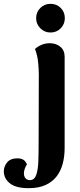

<svg xmlns="http://www.w3.org/2000/svg" viewBox="-130 -757 418 1004"><path d="M20 227Q-47 227 -78.5 201.5Q-110 176 -110 139Q-110 113 -92.5 92Q-75 71 -39 71Q-20 71 -8.5 78Q3 85 11 102Q4 113 -0.5 125.5Q-5 138 -5 149Q-5 161 -1 169Q3 177 10.5 181Q18 185 26 185Q50 185 59.5 157.5Q69 130 70.5 86Q72 42 72 -8L73 -370Q73 -393 69.5 -430Q66 -467 53 -501Q67 -514 87 -522.5Q107 -531 130 -531Q163 -531 185.5 -512.5Q208 -494 208 -460V17Q208 61 198 99Q188 137 165.5 166Q143 195 107 211Q71 227 20 227ZM134 -587Q103 -587 81 -609Q59 -631 59 -662Q59 -694 81 -715.5Q103 -737 134 -737Q166 -737 187.5 -715.5Q209 -694 209 -662Q209 -631 187.5 -609Q166 -587 134 -587Z"/></svg>

Font: Arima Thin
Style: Bold
Weight: 700
Version: Version 1.100